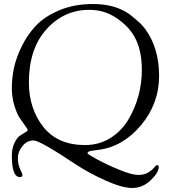

<svg xmlns="http://www.w3.org/2000/svg" viewBox="-20 -737 847 957"><path d="M39 40Q39 3 51.5 -23.5Q64 -50 78.5 -60Q93 -70 105.5 -77Q118 -84 118 -88.5Q118 -93 105.5 -110Q93 -127 78.5 -148.5Q64 -170 51.5 -211Q39 -252 39 -299.5Q39 -347 49.5 -397.5Q60 -448 88.5 -506.5Q117 -565 160.5 -610.5Q204 -656 277.5 -686.5Q351 -717 443 -717Q553 -717 624 -667Q639 -656 644 -651Q649 -646 666.5 -632Q684 -618 702 -595Q773 -499 773 -359.5Q773 -220 682.5 -112.5Q592 -5 470 10Q425 15 420.5 19.5Q416 24 416 27.5Q416 31 462.5 56.5Q509 82 573 108.5Q637 135 668.5 135Q700 135 719.5 122.5Q739 110 748.5 98Q758 86 763 86Q771 86 771 96Q771 124 730.5 162Q690 200 639.5 200Q589 200 506.5 163Q424 126 357 82Q179 -37 147 -37Q115 -37 92 -9Q69 19 69 50.5Q69 82 80.5 106.5Q92 131 92 133Q92 146 80 146Q39 146 39 40ZM124 -326Q124 -196 195.5 -105Q267 -14 404 -14Q473 -14 528.5 -48Q584 -82 618 -138Q687 -253 687 -389Q687 -491 649 -556Q620 -607 560 -647.5Q500 -688 425 -688Q299 -688 211.5 -591Q124 -494 124 -326Z"/></svg>

Font: Sorts Mill Goudy
Style: Italic
Weight: 400
Italic angle: -7.40001°
Version: Version 003.101